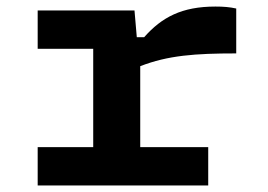

<svg xmlns="http://www.w3.org/2000/svg" viewBox="-20 -566 818 586"><path d="M390.5 -534H95V-417H264.5V-117H95V0H615.5V-117H408V-364C493 -397 575.5 -403 701 -403V-540C681 -544.5 661.5 -546 637.5 -546C535 -546 474 -513.5 420 -452.5H397.5Z"/></svg>

Font: Monaspace Neon Wide
Style: Bold
Weight: 700
Width: 7
Designer: Riley Cran & the Lettermatic Team
Foundry: Lettermatic
Version: Version 1.000 (Monaspace Neon)